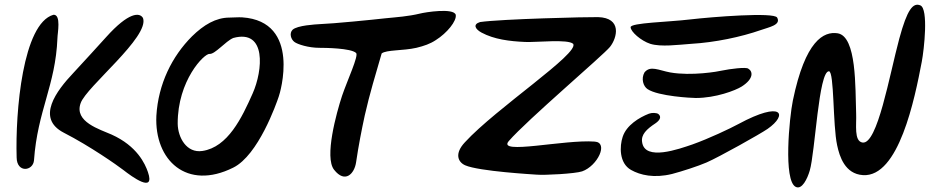

<svg xmlns="http://www.w3.org/2000/svg" viewBox="-20 -742 4017 819"><path d="M506 -17C543 12 643 85 611 -8C599 -43 565 -119 456 -168C407 -190 295 -222 324 -302C348 -372 619 -585 590 -665C576 -690 529 -691 433 -584C384 -530 355 -498 293 -431C221 -355 132 -238 252 -176C365 -118 480 -37 506 -17ZM51 -70C52 -3 121 -12 125 -58C140 -270 217 -378 225 -579C225 -599 242 -681 208 -679C77 -642 45 -265 51 -70Z M959 -667C901 -667 849 -636 799 -587C714 -502 655 -384 647 -248C638 -58 777 72 975 -27C1082 -80 1159 -300 1169 -330C1174 -342 1267 -651 1013 -668C997 -669 975 -667 959 -667ZM1058 -344C1012 -240 952 -114 843 -98C776 -88 739 -155 738 -214C737 -399 852 -515 874 -512C897 -510 942 -566 975 -580C1118 -619 1101 -441 1058 -344Z M1924 -679C1915 -709 1794 -690 1771 -684C1721 -672 1674 -669 1624 -664C1571 -658 1401 -641 1343 -639C1327 -638 1248 -634 1228 -615C1213 -600 1221 -574 1236 -563C1249 -553 1296 -538 1342 -538C1365 -538 1477 -537 1499 -516C1511 -505 1461 -398 1439 -333C1415 -260 1363 -71 1405 -18C1452 42 1492 -1 1499 -50C1509 -119 1523 -190 1536 -250C1557 -343 1582 -424 1608 -514C1628 -530 1699 -525 1756 -538C1789 -546 1815 -555 1839 -571C1887 -601 1929 -653 1924 -679Z M2150 -140C2228 -230 2553 -506 2582 -542C2613 -581 2634 -666 2531 -669C2491 -670 2118 -661 2028 -648C1995 -638 2008 -617 2034 -603C2088 -574 2153 -566 2220 -563C2272 -561 2402 -576 2425 -555C2452 -514 2097 -281 1963 -135C1918 -87 1933 -51 1964 -37C2023 -11 2258 2 2269 3C2303 6 2433 -1 2463 -11C2529 -34 2577 -134 2517 -138C2388 -148 2099 -80 2150 -140Z M2670 -626C2670 -607 2714 -568 2754 -555C2800 -541 2872 -551 2928 -555C3030 -561 3140 -584 3226 -614C3259 -626 3313 -635 3295 -667C3282 -691 3018 -670 2923 -659C2832 -648 2670 -645 2670 -626ZM3172 -449C3163 -457 3093 -448 3060 -441C3044 -437 2930 -417 2839 -433C2790 -442 2754 -464 2729 -433C2714 -406 2724 -374 2742 -362C2788 -331 2932 -324 2948 -324C3033 -324 3117 -356 3144 -373C3197 -407 3191 -438 3172 -449ZM3254 -192C3342 -253 3319 -315 3130 -213C3093 -193 3004 -151 2934 -126C2878 -107 2730 -53 2719 -136C2714 -168 2738 -191 2776 -216C2795 -229 2803 -244 2788 -256C2780 -261 2761 -262 2748 -257C2707 -241 2652 -208 2636 -158C2623 -119 2620 -46 2672 -17C2711 5 2770 19 2847 0C2889 -11 2957 -33 2994 -49C3049 -73 3222 -170 3254 -192Z M3906 -719C3875 -732 3850 -703 3816 -577C3774 -422 3723 -124 3659 -134C3622 -140 3634 -211 3632 -257C3628 -367 3635 -587 3553 -600C3494 -609 3415 -570 3362 -313C3347 -240 3321 28 3374 55C3401 69 3424 20 3434 -14C3457 -91 3472 -439 3516 -438C3539 -437 3532 -208 3551 -122C3561 -75 3584 0 3661 5C3814 15 3882 -321 3912 -479C3922 -532 3941 -704 3906 -719Z"/></svg>

Font: Carybe
Style: Regular
Weight: 400
Designer: Genilson Lima Santos
Foundry: Genilson Lima Santos
Version: Version 1.010;PS 001.010;hotconv 1.0.70;makeotf.lib2.5.58329